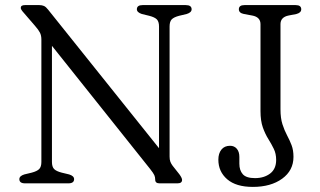

<svg xmlns="http://www.w3.org/2000/svg" viewBox="-20 -720 1256 754"><path d="M271 -16.5Q271 0 248.5 0H78.5Q56 0 56 -16.5Q56 -29 75.5 -35L104.5 -42Q125.5 -47.5 134 -56.2Q142.5 -65 142.5 -84V-564.5Q142.5 -580.5 137 -591.5Q131.5 -602.5 117.5 -618.5L73.5 -669.5Q61.5 -682.5 61.5 -689Q61.5 -700 78 -700H134.5Q145 -700 152.8 -696.5Q160.5 -693 169 -682L604.5 -138V-616Q604.5 -635 596 -643.8Q587.5 -652.5 566 -658L537 -665Q517.5 -671.5 517.5 -683.5Q517.5 -700 540 -700H709.5Q732.5 -700 732.5 -683.5Q732.5 -671 713 -665L683.5 -658Q662.5 -652.5 654.2 -643.8Q646 -635 646 -616V-105Q646 -93 649 -85Q652 -77 658 -69L684.5 -35.5Q695 -21 695 -13.5Q695 0 677 0H606.5Q589.5 0 589.5 -14.5Q589.5 -24.5 586 -32.2Q582.5 -40 569.5 -56.5L184 -540V-84Q184 -65 192.5 -56.2Q201 -47.5 222.5 -42L251.5 -35Q271 -29 271 -16.5ZM1132.5 -104Q1132.5 -50.5 1088 -18.2Q1043.5 14 973 14Q907 14 872.2 -16Q837.5 -46 837.5 -93Q837.5 -117.5 849.5 -132.5Q861.5 -147.5 883.5 -147.5Q900 -147.5 910 -135.8Q920 -124 920 -104V-77Q920 -51 933.5 -35.8Q947 -20.5 981.5 -20.5Q1017 -20.5 1040.8 -38.5Q1064.5 -56.5 1064.5 -92Q1064.5 -116.5 1055.2 -135.5Q1046 -154.5 1033.8 -174Q1021.5 -193.5 1012.2 -219.5Q1003 -245.5 1003 -284V-625Q1003 -653 970.5 -659L938 -665Q918 -669 918 -683.5Q918 -700 940 -700H1141Q1163 -700 1163 -683.5Q1163 -670 1144 -665L1113 -659Q1081.5 -652.5 1081.5 -625V-291Q1081.5 -256 1089.2 -232Q1097 -208 1107.2 -188.8Q1117.5 -169.5 1125 -150Q1132.5 -130.5 1132.5 -104Z"/></svg>

Font: Fraunces 9pt Soft Light
Style: Regular
Weight: 300
Version: Version 1.000;[0bf87f6ff]